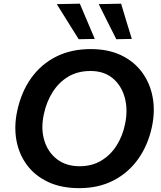

<svg xmlns="http://www.w3.org/2000/svg" viewBox="-20 -988 855 1021"><path d="M401.5 12.5Q305.5 12.5 235.5 -20.5Q165.5 -53.5 123 -111Q80.5 -168.5 67.2 -242.5Q54 -316.5 71.5 -398Q93 -499 145.8 -572.8Q198.5 -646.5 278.5 -686.8Q358.5 -727 462.5 -727Q556 -727 625 -693.8Q694 -660.5 736.2 -602.5Q778.5 -544.5 792 -469.8Q805.5 -395 787.5 -312Q767 -216 715 -142.8Q663 -69.5 583.8 -28.5Q504.5 12.5 401.5 12.5ZM403.5 -104Q468.5 -104 518 -133.5Q567.5 -163 599.8 -213.8Q632 -264.5 645 -328Q661 -404.5 643.5 -468.8Q626 -533 579.5 -571.8Q533 -610.5 461 -610.5Q393.5 -610.5 343.2 -580.5Q293 -550.5 260 -498.5Q227 -446.5 213 -380Q196.5 -303 215.8 -240.5Q235 -178 283.5 -141Q332 -104 403.5 -104ZM398.5 -779.5Q370 -824.5 341 -871.2Q312 -918 282 -966L404.5 -968.5Q424.5 -921.5 444.2 -874.8Q464 -828 484 -781ZM598.5 -779.5Q575.5 -825 552 -871.8Q528.5 -918.5 505 -966L624 -968.5Q638 -921.5 652.2 -874.5Q666.5 -827.5 681 -781Z"/></svg>

Font: Commissioner SemiBold
Style: Italic
Weight: 600
Italic angle: -12°
Designer: Kostas Bartsokas
Foundry: Kostas Bartsokas
Version: Version 1.000; ttfautohint (v1.8.3)